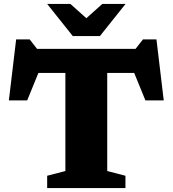

<svg xmlns="http://www.w3.org/2000/svg" viewBox="-20 -955 876 975"><path d="M617 -62.5V0H219.5V-62.5L312 -86.5V-584.5H175L118 -445H25L62 -755H130.5L168 -707H668.5L706 -755H774.5L811.5 -445H718.5L661.5 -584.5H524.5V-86.5ZM617.5 -935 487.5 -772H349.5L219.5 -935H337.5L418.5 -862.5L499.5 -935Z"/></svg>

Font: Newsreader 6pt
Style: Bold
Weight: 700
Designer: Hugues Gentile
Foundry: Production Type
Version: Version 1.003; ttfautohint (v1.8.3)